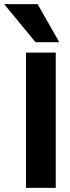

<svg xmlns="http://www.w3.org/2000/svg" viewBox="-78 -903 335 923"><path d="M-58 -883H103L207 -700H93ZM47 -650H190V0H47Z"/></svg>

Font: Overused Grotesk
Style: Bold
Weight: 700
Version: Version 0.003